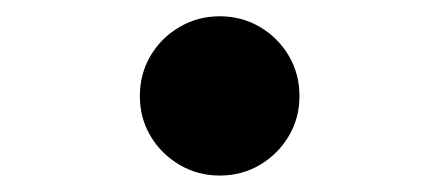

<svg xmlns="http://www.w3.org/2000/svg" viewBox="-20 -498 540 236"><path d="M250 -478Q277.3 -478 299.6 -464.8Q321.8 -451.7 335 -429.4Q348.1 -407.2 348.1 -379.9Q348.1 -353 335 -330.8Q321.8 -308.6 299.6 -295.4Q277.3 -282.2 250 -282.2Q223.1 -282.2 200.7 -295.4Q178.2 -308.6 165 -330.8Q151.9 -353 151.9 -379.9Q151.9 -407.2 165 -429.4Q178.2 -451.7 200.7 -464.8Q223.1 -478 250 -478Z"/></svg>

Font: BIZ UDPMincho
Style: Bold
Weight: 700
Designer: TypeBank Co., Ltd.
Foundry: Morisawa Inc.
Version: Version 1.06